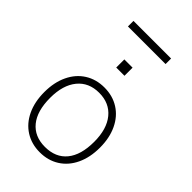

<svg xmlns="http://www.w3.org/2000/svg" viewBox="-259 -957 1054 1054"><g transform="rotate(45 268.0 -430.0)"><path d="M52 -245Q52 -320 79 -377Q106 -434 155 -465Q204 -496 268 -496Q332 -496 381 -465Q430 -434 457 -377Q484 -320 484 -245Q484 -169 457 -112Q430 -55 381 -24Q332 7 268 7Q204 7 155 -24Q106 -55 79 -112Q52 -169 52 -245ZM439 -245Q439 -344 393.5 -399.5Q348 -455 268 -455Q188 -455 142.5 -399.5Q97 -344 97 -245Q97 -143 141.5 -88.5Q186 -34 267 -34Q350 -34 394.5 -88.5Q439 -143 439 -245ZM236 -682H300V-619H236ZM122 -824V-867H414V-824Z"/></g></svg>

Font: wassup Sans
Style: Light
Weight: 200
Version: Version 2.001